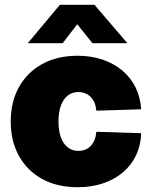

<svg xmlns="http://www.w3.org/2000/svg" viewBox="-20 -764 627 795"><path d="M301.3 11.2Q217.3 11.2 155 -22.7Q92.8 -56.6 58.6 -118.2Q24.4 -179.7 24.4 -260.7Q24.4 -342.3 58.6 -403.6Q92.8 -464.8 155 -499Q217.3 -533.2 301.3 -533.2Q357.9 -533.2 405 -517.1Q452.1 -501 486.8 -471.7Q521.5 -442.4 541.5 -401.6Q561.5 -360.8 564.5 -311.5L378.9 -305.7Q377.4 -323.7 371.6 -337.9Q365.7 -352.1 356 -362.1Q346.2 -372.1 333.3 -377.4Q320.3 -382.8 304.7 -382.8Q278.8 -382.8 260.5 -368.4Q242.2 -354 232.2 -326.9Q222.2 -299.8 222.2 -261.2Q222.2 -222.7 232.2 -195.3Q242.2 -168 260.7 -153.6Q279.3 -139.2 304.7 -139.2Q320.3 -139.2 333.3 -144.5Q346.2 -149.9 356 -160.2Q365.7 -170.4 371.6 -185.1Q377.4 -199.7 378.9 -218.3L564.5 -212.4Q563 -162.6 543.7 -121.6Q524.4 -80.6 489.5 -50.8Q454.6 -21 406.7 -4.9Q358.9 11.2 301.3 11.2ZM239.3 -585H95.7V-585.9L228 -744.1H371.1L506.8 -585.9V-585H362.8L299.8 -663.6Z"/></svg>

Font: Inter 28pt Black
Style: Regular
Weight: 900
Designer: Rasmus Andersson
Foundry: rsms
Version: Version 4.001;git-66647c0bb